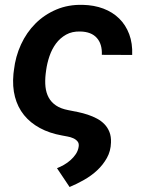

<svg xmlns="http://www.w3.org/2000/svg" viewBox="-20 -558 627 788"><path d="M319.3 -538.1Q366.2 -537.1 404.3 -522.7Q442.4 -508.3 469.2 -481.9Q496.1 -455.6 510.3 -417.7Q524.4 -379.9 522.5 -332.5L397.9 -333Q399.9 -377 377.4 -402.3Q355 -427.7 309.6 -428.7Q275.9 -429.7 251.2 -415.8Q226.6 -401.9 209.7 -379.2Q192.9 -356.4 183.1 -327.6Q173.3 -298.8 169.4 -270L167.5 -255.4Q164.1 -226.1 166.7 -201.4Q169.4 -176.8 179.9 -157.5Q190.4 -138.2 210 -125Q229.5 -111.8 260.3 -106Q279.3 -102.5 300 -98.1Q320.8 -93.8 340.6 -87.2Q360.4 -80.6 377.9 -71.3Q395.5 -62 408.7 -48.3Q421.9 -34.7 429.2 -16.1Q436.5 2.4 435.5 26.9Q434.6 62 418.7 90.3Q402.8 118.7 378.7 141.1Q354.5 163.6 324.7 180.4Q294.9 197.3 265.6 209.5L213.9 132.3Q227.5 127 242.2 118.7Q256.8 110.4 269.5 99.1Q282.2 87.9 291.3 74.2Q300.3 60.5 302.7 44.9Q305.2 30.8 298.3 22.5Q291.5 14.2 280.5 9.3Q269.5 4.4 256.8 2.2Q244.1 0 234.4 -2Q183.1 -11.2 143.8 -32.5Q104.5 -53.7 78.6 -85.7Q52.7 -117.7 41.5 -160.2Q30.3 -202.6 35.2 -254.9L37.1 -270Q43.5 -326.2 66.2 -375.5Q88.9 -424.8 125.5 -461.4Q162.1 -498 211.2 -518.8Q260.3 -539.6 319.3 -538.1Z"/></svg>

Font: Roboto Mono
Style: Bold Italic
Weight: 700
Designer: Google
Version: Version 2.000985; 2015; ttfautohint (v1.3)